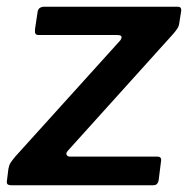

<svg xmlns="http://www.w3.org/2000/svg" viewBox="-29 -550 558 570"><path d="M6 0Q-4 0 -7 -3.5Q-10 -7 -8 -17L-4 -49Q-2 -60 2.5 -67Q7 -74 18 -87L328 -430Q333 -437 331.5 -441.5Q330 -446 319 -446H86Q78 -446 76 -450.5Q74 -455 75 -464L83 -517Q85 -524 90 -527Q95 -530 101 -530H499Q510 -530 509 -518L503 -480Q502 -472 497 -464.5Q492 -457 484 -448L172 -102Q166 -95 169 -90Q172 -85 179 -85H438Q452 -85 449 -71L442 -15Q441 -9 437.5 -4.5Q434 0 425 0H6Z"/></svg>

Font: Libre Franklin SemiBold
Style: Italic
Weight: 600
Italic angle: -8°
Designer: Pablo Impallari, Rodrigo Fuenzalida, Nhung Nguyen
Foundry: Impallari Type
Version: Version 3.000